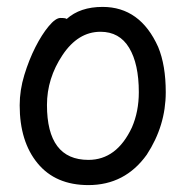

<svg xmlns="http://www.w3.org/2000/svg" viewBox="-20 -512 540 556"><path d="M236 24Q141 24 89 -39Q37 -102 37 -207Q37 -251 50.5 -295Q64 -339 82.5 -375.5Q101 -412 121 -436Q141 -460 155 -460Q171 -460 173 -457Q212 -492 277 -492Q386 -492 438 -376Q460 -323 460 -245Q460 -148 405 -64Q342 24 236 24ZM236 -49Q318 -49 362 -143Q382 -189 382 -245Q382 -327 354 -373.5Q326 -420 271 -420Q206 -420 161 -352.5Q116 -285 116 -208Q116 -49 236 -49Z"/></svg>

Font: LXGW WenKai Mono TC
Style: Bold
Weight: 700
Designer: LXGW / Fontworks Inc.
Foundry: LXGW / Fontworks Inc.
Version: Version 1.330